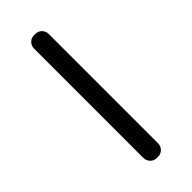

<svg xmlns="http://www.w3.org/2000/svg" viewBox="-319 -864 1138 1138"><g transform="rotate(-45 250.0 -295.5)"><path d="M255.9 -809.6Q279.3 -809.6 295.4 -793Q311.5 -776.4 311.5 -752.9V163.1Q311.5 186.5 295.4 203.1Q279.3 219.7 255.9 219.7H244.1Q220.7 219.7 204.6 202.6Q188.5 185.5 188.5 163.1V-752.9Q188.5 -776.4 204.6 -793Q220.7 -809.6 244.1 -809.6Z"/></g></svg>

Font: Rounded Mgen+ 2m bold
Style: Bold
Weight: 700
Designer: [Source Han Sans]
Ryoko NISHIZUKA  (kana & ideographs); Paul D. Hunt (Latin, Greek & Cyrillic); Wenlong ZHANG  (bopomofo
Version: Version 1.059.20150602